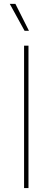

<svg xmlns="http://www.w3.org/2000/svg" viewBox="-20 -961 268 981"><path d="M125.5 -727.5V0H103V-727.5ZM105.5 -803.7 29.8 -941.4H58.6L127.9 -803.7Z"/></svg>

Font: Inter 20pt Thin
Style: Regular
Weight: 250
Version: Version 4.001;git-66647c0bb